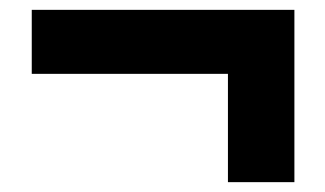

<svg xmlns="http://www.w3.org/2000/svg" viewBox="-20 -465 660 390"><path d="M443 -95V-315H44.5V-445H578V-95Z"/></svg>

Font: Encode Sans Condensed ExtraBold
Style: Regular
Weight: 800
Width: 3
Designer: Multiple Designers
Foundry: Impallari Type
Version: Version 3.000; ttfautohint (v1.8.3) -l 8 -r 50 -G 200 -x 14 